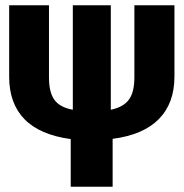

<svg xmlns="http://www.w3.org/2000/svg" viewBox="-20 -713 701 733"><path d="M646 -693V-421Q646 -319 586.5 -258.5Q527 -198 410 -183V0H250V-182Q132 -198 73.5 -258Q15 -318 15 -420V-693H167V-417Q167 -360 188 -331.5Q209 -303 258 -294V-693H403V-294Q451 -304 472 -332.5Q493 -361 493 -417V-693Z"/></svg>

Font: Fira Sans Condensed
Style: Bold
Weight: 700
Width: 3
Designer: bBox Type GmbH & Carrois Corporate GbR & Edenspiekermann AG
Foundry: bBox Type GmbH & Carrois Corporate GbR & Edenspiekermann AG
Version: Version 4.301